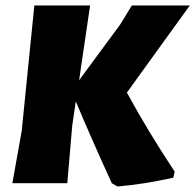

<svg xmlns="http://www.w3.org/2000/svg" viewBox="-20 -667 711 699"><path d="M308 -647 268 -375 417 -577 460 -647H671L442 -330Q518 -190 616 -42L611 -20Q502 4 408 12L387 0Q307 -175 256 -298L243 -210L225 0H25L59 -190L105 -647Z"/></svg>

Font: Alegreya Sans SC Black
Style: Italic
Weight: 900
Italic angle: -7°
Designer: Juan Pablo del Peral
Foundry: Huerta Tipografica
Version: Version 2.007